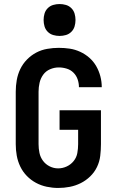

<svg xmlns="http://www.w3.org/2000/svg" viewBox="-20 -919 590 951"><path d="M268 12Q240 12 211.5 6Q183 0 158 -13.5Q133 -27 113 -47.5Q93 -68 80.5 -94Q68 -120 63 -148Q58 -176 58 -205V-465Q58 -494 63 -522.5Q68 -551 80.5 -577Q93 -603 113.5 -624Q134 -645 159.5 -658.5Q185 -672 214 -677Q243 -682 271 -682Q299 -682 325.5 -678Q352 -674 377 -662.5Q402 -651 422.5 -633Q443 -615 456.5 -591.5Q470 -568 477 -541.5Q484 -515 484 -488V-487H371Q371 -507 364.5 -526Q358 -545 344 -559Q330 -573 310.5 -579Q291 -585 271 -585Q249 -585 228 -576Q207 -567 194 -549Q181 -531 176 -509Q171 -487 171 -465V-205Q171 -183 175.5 -161.5Q180 -140 193 -122.5Q206 -105 226 -95Q246 -85 268 -85Q290 -85 310.5 -94.5Q331 -104 345 -121.5Q359 -139 363 -161Q367 -183 367 -205V-276H275V-373H480V-205Q480 -176 476.5 -147Q473 -118 460.5 -92Q448 -66 427 -45.5Q406 -25 380 -12Q354 1 325.5 6.5Q297 12 268 12ZM275 -741Q259 -741 243.5 -745.5Q228 -750 216.5 -761.5Q205 -773 200.5 -788.5Q196 -804 196 -820Q196 -836 200.5 -851.5Q205 -867 216.5 -878.5Q228 -890 243.5 -894.5Q259 -899 275 -899Q291 -899 306.5 -894.5Q322 -890 333.5 -878.5Q345 -867 349.5 -851.5Q354 -836 354 -820Q354 -804 349.5 -788.5Q345 -773 333.5 -761.5Q322 -750 306.5 -745.5Q291 -741 275 -741Z"/></svg>

Font: Lode Term
Style: Bold
Weight: 700
Monospace: yes
Designer: Belleve Invis
Foundry: Belleve Invis
Version: Version 29.2.0